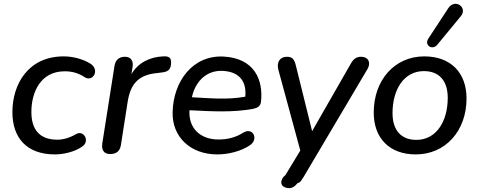

<svg xmlns="http://www.w3.org/2000/svg" viewBox="-20 -788 2470 991"><path d="M264 9C309 9 366 -5 402 -30C448 -58 412 -119 373 -96C339 -76 305 -67 276 -67C180 -67 142 -124 142 -210C142 -313 190 -420 314 -420C352 -420 385 -411 418 -389C461 -363 498 -430 444 -461C409 -482 359 -497 309 -497C125 -497 44 -353 44 -209C44 -79 115 9 264 9Z M548 7C581 7 599 -8 604 -39L639 -263C653 -350 690 -402 792 -411L815 -414C849 -417 863 -431 863 -465C863 -489 854 -499 822 -497C752 -494 692 -463 658 -405L664 -440C670 -475 655 -495 625 -495C595 -495 576 -479 571 -448L508 -48C503 -13 517 7 548 7Z M1102 9C1157 9 1225 -7 1271 -39C1316 -70 1286 -134 1235 -103C1196 -78 1153 -68 1108 -68C1012 -68 952 -128 958 -219C1077 -213 1182 -207 1285 -226C1305 -230 1324 -237 1327 -262C1340 -376 1293 -487 1135 -496C975 -505 874 -368 871 -208C868 -84 960 9 1102 9ZM971 -286V-288C987 -362 1042 -428 1133 -422C1222 -416 1253 -361 1246 -289C1153 -272 1066 -281 971 -286Z M1461 182C1483 186 1498 179 1515 158C1528 155 1535 145 1539 137L1546 127L1877 -432C1896 -465 1881 -495 1844 -495C1819 -495 1805 -484 1791 -460L1591 -111L1507 -450C1499 -483 1488 -495 1461 -495C1425 -495 1406 -467 1417 -427L1530 -11L1456 111C1454 116 1449 120 1444 124C1423 150 1429 176 1461 182Z M2126 9C2279 9 2388 -112 2388 -280C2388 -413 2306 -497 2170 -497C2017 -497 1909 -375 1909 -207C1909 -74 1991 9 2126 9ZM2129 -66C2052 -66 2006 -114 2006 -204C2006 -325 2064 -421 2168 -421C2245 -421 2291 -373 2291 -283C2291 -163 2233 -66 2129 -66ZM2237 -557 2359 -705C2395 -749 2329 -798 2294 -746L2191 -589C2168 -555 2211 -526 2237 -557Z"/></svg>

Font: SN Pro Medium
Style: Italic
Weight: 400
Italic angle: -9°
Designer: Tobias Whetton
Foundry: Supernotes
Version: Version 1.001;Glyphs 3.2 (3249)